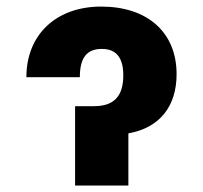

<svg xmlns="http://www.w3.org/2000/svg" viewBox="-20 -573 627 593"><path d="M61.5 -334.5H226.6C226.6 -393.6 247.1 -421.9 294.4 -421.9C341.3 -421.9 360.8 -392.1 360.8 -340.3C360.8 -276.4 332.5 -245.1 270.5 -245.1H211.9V0H376.5V-161.1C473.6 -178.2 525.4 -245.1 525.4 -343.8C525.4 -473.6 435.1 -552.7 292.5 -552.7C154.8 -552.7 61.5 -467.3 61.5 -334.5Z"/></svg>

Font: Inter ExtraBold
Style: Regular
Weight: 800
Designer: Rasmus Andersson
Foundry: rsms
Version: Version 4.001;git-9221beed3